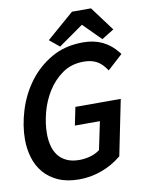

<svg xmlns="http://www.w3.org/2000/svg" viewBox="-93 -898 743 975"><g transform="rotate(-10 278.0 -410.5)"><path d="M390 -261H261L280 -354H514L456 -68L452 -65Q408 -29 352 -8.5Q296 12 236 12Q174 12 129 -8Q84 -28 55 -62Q26 -96 12.5 -141Q-1 -186 -1 -235Q-1 -306 22.5 -383Q46 -460 93 -524Q140 -588 210.5 -629Q281 -670 375 -670Q485 -670 550 -587L557 -578L479 -507L469 -521Q449 -548 423 -560.5Q397 -573 361 -573Q298 -573 252 -541Q206 -509 175 -460Q144 -411 129 -353.5Q114 -296 114 -245Q114 -211 121.5 -182Q129 -153 145.5 -131.5Q162 -110 189 -97.5Q216 -85 254 -85Q283 -85 311 -93Q339 -101 360 -117ZM385 -759 257 -669 206 -711 347 -833H445L538 -708L475 -669Z"/></g></svg>

Font: Codetta
Style: Bold Italic
Weight: 700
Italic angle: -11°
Designer: Ulrich Proeller
Foundry: PROSA GmbH
Version: Version 2.00;September 29, 2018;FontCreator 11.5.0.2427 64-b